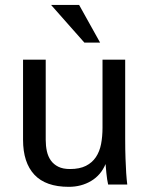

<svg xmlns="http://www.w3.org/2000/svg" viewBox="-20 -739 600 769"><path d="M413.1 0Q411.1 -8.3 409.2 -20.5Q407.7 -30.8 406 -46.1Q404.3 -61.5 402.8 -82Q384.3 -37.6 345 -14.2Q305.7 9.3 255.4 9.3Q163.1 9.3 117.7 -39.3Q72.3 -87.9 72.3 -179.2V-500H163.1V-178.7Q163.1 -154.8 167.7 -133.5Q172.4 -112.3 183.6 -96.4Q194.8 -80.6 213.4 -71.3Q231.9 -62 260.3 -62Q298.8 -62 324 -74.7Q349.1 -87.4 364 -109.6Q378.9 -131.8 384.8 -162.1Q390.6 -192.4 390.6 -227.5V-500H481.4V-183.6Q481.4 -137.7 482.7 -103.8Q483.9 -69.8 485.4 -46.4Q487.3 -19.5 489.7 0ZM317.9 -568.4 184.6 -719.2H296.9L380.9 -568.4Z"/></svg>

Font: Shanti
Style: Regular
Weight: 400
Designer: vernon adams
Foundry: vernon adams
Version: Version 1.000